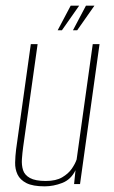

<svg xmlns="http://www.w3.org/2000/svg" viewBox="-20 -651 402 679"><path d="M138 8Q96 8 73.5 -3.5Q51 -15 42 -34Q33 -53 33.5 -76Q34 -99 37 -123L89 -495H113L62 -132Q59 -110 57.5 -88.5Q56 -67 61.5 -49.5Q67 -32 86 -21.5Q105 -11 142 -11Q178 -11 200 -24Q222 -37 234 -54.5Q246 -72 251 -87L308 -495H332L263 0H242L247 -49Q231 -16 200 -4Q169 8 138 8ZM184 -544 230 -631H260L199 -544ZM238 -544 284 -631H314L253 -544Z"/></svg>

Font: Alumni Sans Thin
Style: Italic
Weight: 100
Italic angle: -8°
Designer: Robert E. Leuschke
Foundry: Robert E. Leuschke
Version: Version 1.016